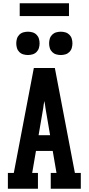

<svg xmlns="http://www.w3.org/2000/svg" viewBox="-20 -1149 540 1169"><path d="M28 0V-96H64L186 -735H314L436 -96H472V0H289V-96H324L301 -230H199L176 -96H211V0ZM215 -326H285L257 -490Q256 -501 254 -512Q252 -523 250 -534Q248 -523 246 -512Q244 -501 243 -490ZM350 -814Q336 -814 322 -818Q308 -822 297.5 -832.5Q287 -843 283 -857Q279 -871 279 -885Q279 -899 283 -913Q287 -927 297.5 -937.5Q308 -948 322 -952Q336 -956 350 -956Q364 -956 378 -952Q392 -948 402.5 -937.5Q413 -927 417 -913Q421 -899 421 -885Q421 -871 417 -857Q413 -843 402.5 -832.5Q392 -822 378 -818Q364 -814 350 -814ZM150 -814Q136 -814 122 -818Q108 -822 97.5 -832.5Q87 -843 83 -857Q79 -871 79 -885Q79 -899 83 -913Q87 -927 97.5 -937.5Q108 -948 122 -952Q136 -956 150 -956Q164 -956 178 -952Q192 -948 202.5 -937.5Q213 -927 217 -913Q221 -899 221 -885Q221 -871 217 -857Q213 -843 202.5 -832.5Q192 -822 178 -818Q164 -814 150 -814ZM100 -1051V-1129H400V-1051Z"/></svg>

Font: Iosevka Slab
Style: Bold
Weight: 700
Monospace: yes
Designer: Belleve Invis
Foundry: Belleve Invis
Version: Version 11.1.1; ttfautohint (v1.8.3)